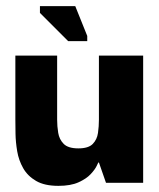

<svg xmlns="http://www.w3.org/2000/svg" viewBox="-20 -595 516 625"><path d="M170 10Q125 10 97.5 -6Q70 -22 55.5 -47.5Q41 -73 36 -102.5Q31 -132 30.5 -159.5Q30 -187 30 -206V-414H166V-205Q166 -184 169.5 -162.5Q173 -141 187.5 -126.5Q202 -112 235 -112Q268 -112 282 -126.5Q296 -141 299 -162.5Q302 -184 302 -205V-414H446V0H325L302 -66H300Q300 -66 294.5 -54.5Q289 -43 275 -28Q261 -13 235.5 -1.5Q210 10 170 10ZM202 -461 110 -553V-575H225L264 -478V-461Z"/></svg>

Font: Darker Grotesque Light Black
Style: Regular
Weight: 900
Version: Version 1.000;gftools[0.9.28]